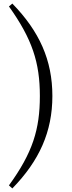

<svg xmlns="http://www.w3.org/2000/svg" viewBox="-20 -839 404 1074"><path d="M203 -302C203 -116 163 15 30 198L49 215C200 60 273 -102 273 -302C273 -503 200 -664 49 -819L30 -803C160 -621 203 -489 203 -302Z"/></svg>

Font: Noto Serif CJK KR
Style: Regular
Weight: 400
Designer: Ryoko NISHIZUKA 西塚涼子 (kana & ideographs); Frank Grießhammer (Latin, Greek & Cyrillic); Wenlong ZHANG 张文龙 (bopomofo); San
Foundry: Adobe
Version: Version 2.001;hotconv 1.1.0;makeotfexe 2.6.0